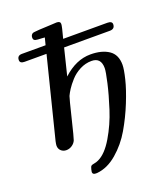

<svg xmlns="http://www.w3.org/2000/svg" viewBox="-159 -798 935 1097"><g transform="rotate(-20 308.5 -250.0)"><path d="M40 -564.9Q40 -592.8 68.8 -592.8H212.9L224.1 -636.2Q216.3 -637.2 203.6 -637.7Q190.9 -638.2 183.8 -638.7Q176.8 -639.2 169.9 -640.6Q163.1 -642.1 159.4 -646.5Q155.8 -650.9 155.8 -659.2Q155.8 -675.3 168 -683.1Q171.9 -686 209 -688.5Q246.1 -690.9 280.8 -691.9L315.9 -693.8Q338.9 -693.8 338.9 -676.8Q338.9 -662.6 319.8 -592.8H587.9Q616.7 -592.8 617.2 -574.2Q617.2 -545.4 586.9 -544.9H308.1L268.1 -382.8Q347.2 -456.1 435.1 -456.1Q503.9 -456.1 545.9 -428Q587.9 -399.9 587.9 -337.9Q587.9 -311 574 -253.9Q560.1 -196.8 530 -122.3Q500 -47.9 460.4 20Q420.9 87.9 362.5 137.9Q304.2 188 240.2 193.8H231.9Q212.9 193.8 212.9 178.2L215.8 163.1Q219.7 147 224.4 143.1Q229 139.2 242.9 137Q256.8 134.8 269 128.9Q316.9 106.9 360.4 33.4Q403.8 -40 429.9 -121.6Q456.1 -203.1 470.9 -268.6Q485.8 -334 485.8 -355Q485.8 -418.9 428.2 -418.9Q391.1 -418.9 357.2 -401.4Q323.2 -383.8 299.6 -357.4Q275.9 -331.1 262.5 -310.1Q249 -289.1 242.2 -273.9Q237.3 -261.7 210.2 -149.9Q183.1 -38.1 178.2 -26.9Q171.4 -10.7 155.3 0.2Q139.2 11.2 120.1 11.2Q101.1 11.2 88.1 -1Q75.2 -13.2 75.2 -32.2Q75.2 -40 79.1 -58.1L201.2 -544.9H67.9Q40 -544.9 40 -564.9Z"/></g></svg>

Font: CMU Serif
Style: BoldItalic
Weight: 700
Italic angle: -14.04°
Version: Version 0.7.0